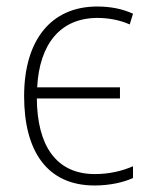

<svg xmlns="http://www.w3.org/2000/svg" viewBox="-20 -559 465 589"><path d="M270 10C318 10 360 0 388 -13V-49C354 -34 314 -25 271 -25C151 -25 94 -114 93 -257H348V-291H94C101 -425 166 -504 279 -504C311 -504 347 -498 378 -484L388 -517C355 -532 319 -539 278 -539C136 -539 54 -435 54 -264C54 -96 124 10 270 10Z"/></svg>

Font: Noto Sans SemiCondensed ExtraLight
Style: Regular
Weight: 200
Width: 4
Designer: Monotype Design Team
Foundry: Monotype Imaging Inc.
Version: Version 2.013